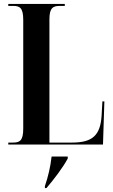

<svg xmlns="http://www.w3.org/2000/svg" viewBox="-20 -734 575 975"><path d="M22 0H503L510 -219H500L496 -148C490 -47 450 -10 346 -10H231V-636C231 -695 250 -704 284 -704H309V-714H22V-704H46C80 -704 98 -695 98 -633V-81C98 -19 80 -10 46 -10H22ZM208 211V221H216C252 179 299 118 324 71V61H242C236 114 225 161 208 211Z"/></svg>

Font: Noto Serif Display ExtraCondensed
Style: Bold
Weight: 700
Width: 2
Designer: Monotype Design Team
Foundry: Monotype Imaging Inc.
Version: Version 2.009